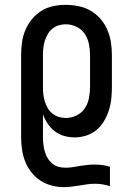

<svg xmlns="http://www.w3.org/2000/svg" viewBox="-20 -558 540 791"><path d="M242 213Q217 213 191.5 206Q166 199 145 185Q124 171 108 150Q92 129 83 105.5Q74 82 70.5 56.5Q67 31 67 5V-330Q67 -356 70.5 -382.5Q74 -409 84 -433Q94 -457 111 -478Q128 -499 150 -513Q172 -527 198 -532.5Q224 -538 251 -538Q278 -538 304.5 -532.5Q331 -527 354 -513.5Q377 -500 394.5 -479.5Q412 -459 422.5 -434.5Q433 -410 437 -383.5Q441 -357 441 -330V-200Q441 -176 438.5 -151.5Q436 -127 428.5 -103.5Q421 -80 408.5 -59Q396 -38 377.5 -22.5Q359 -7 335.5 0.5Q312 8 287 8Q265 8 244 2Q223 -4 206 -17Q189 -30 176.5 -48.5Q164 -67 157 -87V5Q157 20 158.5 35Q160 50 164 64.5Q168 79 175.5 92Q183 105 194.5 115Q206 125 220.5 129Q235 133 250 133Q265 133 280 130.5Q295 128 310 125.5Q325 123 340 121.5Q355 120 370 120Q386 120 402 122Q418 124 433 129V209Q418 204 402 201.5Q386 199 370 199Q354 199 338 201.5Q322 204 306 206.5Q290 209 274 211Q258 213 242 213ZM251 -72Q274 -72 295.5 -82.5Q317 -93 329.5 -112Q342 -131 346.5 -154Q351 -177 351 -200V-330Q351 -353 346.5 -376Q342 -399 329.5 -418Q317 -437 295.5 -447.5Q274 -458 251 -458Q236 -458 221.5 -453.5Q207 -449 195.5 -439.5Q184 -430 176.5 -417Q169 -404 164.5 -389.5Q160 -375 158.5 -360Q157 -345 157 -330V-200Q157 -185 158.5 -170Q160 -155 164.5 -140.5Q169 -126 176.5 -113Q184 -100 195.5 -90.5Q207 -81 221.5 -76.5Q236 -72 251 -72Z"/></svg>

Font: Iosevka Slab Medium
Style: Regular
Weight: 500
Monospace: yes
Designer: Belleve Invis
Foundry: Belleve Invis
Version: Version 11.1.1; ttfautohint (v1.8.3)